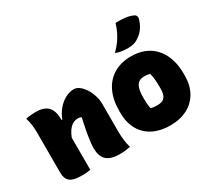

<svg xmlns="http://www.w3.org/2000/svg" viewBox="-155 -1093 1511 1377"><g transform="rotate(-30 600.0 -405.0)"><path d="M571 0Q548 4 527.5 6.5Q507 9 481 9Q434 9 402.5 -4.5Q371 -18 355.5 -47Q340 -76 340 -122Q340 -145 344.5 -181Q349 -217 357.5 -262Q366 -307 377 -357Q372 -361 364 -362.5Q356 -364 347 -364Q331 -364 315 -357.5Q299 -351 283.5 -335.5Q268 -320 254.5 -294Q241 -268 231 -229L222 -412H248Q265 -456 293 -489Q321 -522 356.5 -541Q392 -560 428 -560Q451 -560 473.5 -542.5Q496 -525 514 -496.5Q532 -468 542.5 -434Q553 -400 553 -365Q553 -329 553 -292.5Q553 -256 553 -219.5Q553 -183 553 -146Q553 -103 557 -68Q561 -33 571 0ZM242 0Q230 2 218.5 3.5Q207 5 195 5.5Q183 6 171 6Q135 6 111 0.5Q87 -5 72.5 -17Q58 -29 51.5 -47Q45 -65 45 -91Q45 -132 45 -172.5Q45 -213 45 -254Q45 -295 45 -336.5Q45 -378 45 -420Q45 -457 40.5 -489.5Q36 -522 27 -547Q41 -550 55 -551.5Q69 -553 83 -554Q97 -555 110 -555Q154 -555 183 -541.5Q212 -528 227 -497.5Q242 -467 242 -419Q242 -348 242 -277Q242 -206 242 -136.5Q242 -67 242 0Z M901 -559Q959 -559 1007.5 -540.5Q1056 -522 1091.5 -484.5Q1127 -447 1147 -391.5Q1167 -336 1167 -261V-247Q1167 -167 1134.5 -109Q1102 -51 1042 -19.5Q982 12 899 12Q841 12 792 -4.5Q743 -21 707.5 -53.5Q672 -86 652.5 -134.5Q633 -183 633 -248V-262Q633 -354 665 -420.5Q697 -487 757.5 -523Q818 -559 901 -559ZM911 -387Q883 -387 865 -374Q847 -361 838.5 -332.5Q830 -304 830 -257V-246Q830 -221 832 -201Q834 -181 838 -166Q849 -163 860.5 -161.5Q872 -160 890 -160Q918 -160 935.5 -169Q953 -178 961.5 -198.5Q970 -219 970 -252V-263Q970 -301 967.5 -328.5Q965 -356 958 -381Q948 -384 937.5 -385.5Q927 -387 911 -387ZM926 -822Q961 -823 998.5 -819.5Q1036 -816 1065 -803Q1081 -797 1085 -784Q1089 -771 1084 -758Q1075 -729 1062 -707Q1049 -685 1031.5 -668Q1014 -651 991 -638Q977 -629 957 -624.5Q937 -620 912 -620Q890 -620 862.5 -623.5Q835 -627 814 -637Q845 -668 865 -696Q885 -724 899.5 -754Q914 -784 926 -822Z"/></g></svg>

Font: Recursive Monospace Casual Black
Style: Regular
Weight: 900
Version: Version 1.047